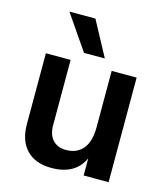

<svg xmlns="http://www.w3.org/2000/svg" viewBox="-109 -809 783 899"><g transform="rotate(15 282.5 -359.5)"><path d="M333 -555H232L116 -724H242ZM379 -507H500V0H379V-83Q339 5 223 5Q146 5 103 -39Q60 -83 60 -164V-507H180V-192Q180 -144 203.5 -119Q227 -94 268 -94Q320 -94 349.5 -129Q379 -164 379 -235Z"/></g></svg>

Font: Hind SemiBold
Style: Regular
Weight: 600
Designer: Manushi Parikh, Satya Rajpurohit
Foundry: Indian Type Foundry
Version: Version 2.001;PS 1.0;hotconv 1.0.79;makeotf.lib2.5.61930; tt